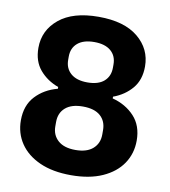

<svg xmlns="http://www.w3.org/2000/svg" viewBox="-81 -780 763 862"><g transform="rotate(10 300.0 -349.0)"><path d="M300 12Q216 12 157 -14.5Q98 -41 67 -87Q36 -133 36 -192Q36 -260 75 -302Q114 -344 175 -360V-368Q123 -387 90 -426Q57 -465 57 -526Q57 -606 120 -658Q183 -710 300 -710Q417 -710 480 -658Q543 -606 543 -526Q543 -465 510 -426Q477 -387 425 -368V-360Q486 -344 525 -302Q564 -260 564 -192Q564 -133 533 -87Q502 -41 443 -14.5Q384 12 300 12ZM300 -103Q352 -103 379.5 -127.5Q407 -152 407 -192V-212Q407 -253 380 -277Q353 -301 300 -301Q248 -301 220.5 -277Q193 -253 193 -212V-192Q193 -152 220.5 -127.5Q248 -103 300 -103ZM300 -411Q350 -411 376 -434Q402 -457 402 -496V-511Q402 -550 375.5 -572.5Q349 -595 300 -595Q251 -595 224.5 -572.5Q198 -550 198 -511V-496Q198 -457 224.5 -434Q251 -411 300 -411Z"/></g></svg>

Font: Lilex
Style: Regular
Weight: 400
Monospace: yes
Designer: Mike Abbink, Paul van der Laan, Pieter van Rosmalen, Mikhael Khrustik
Foundry: Mikhael Khrustik
Version: Version 2.510